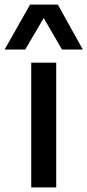

<svg xmlns="http://www.w3.org/2000/svg" viewBox="-77 -810 378 830"><path d="M58 0V-539H166V0ZM-57 -596 53 -790H173L281 -596H191L112 -732L32 -596Z"/></svg>

Font: Georama ExtraCondensed Thin Medium
Style: Regular
Weight: 500
Version: Version 1.001